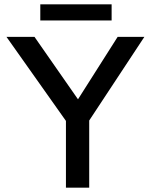

<svg xmlns="http://www.w3.org/2000/svg" viewBox="-20 -871 700 891"><path d="M379 -289 394 -357V0H286V-349L293 -300L10 -700H140L356 -390L331 -393L526 -700H650ZM167 -851H498V-776H167Z"/></svg>

Font: Lexend
Style: Regular
Weight: 400
Designer: Thomas Jockin
Foundry: Lexend
Version: Version 1.000